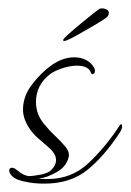

<svg xmlns="http://www.w3.org/2000/svg" viewBox="-20 -423 312 459"><path d="M86 16Q65 16 48.5 13Q32 10 24 7Q13 3 7.5 -3.5Q2 -10 2 -15Q2 -22 9 -22Q14 -22 21 -16Q35 -4 48 -2Q59 -2 77 -5.5Q95 -9 102 -16Q114 -28 114 -40Q114 -48 109.5 -55.5Q105 -63 97 -70Q84 -81 71 -92.5Q58 -104 49 -118Q35 -140 35 -161Q35 -193 56.5 -221Q78 -249 103 -267Q130 -286 158 -286Q173 -286 186 -279.5Q199 -273 206 -259Q207 -257 207 -254Q207 -248 203 -246Q199 -244 197 -250Q191 -266 164 -266Q148 -266 129.5 -260Q111 -254 100 -246Q66 -220 66 -179Q66 -150 85 -127Q98 -111 112.5 -97.5Q127 -84 137 -71.5Q147 -59 144 -47Q139 -25 115.5 -11.5Q92 2 72 4Q78 5 94 5Q151 5 191.5 -33Q232 -71 266 -123Q268 -126 270 -126Q272 -126 272 -121Q272 -115 267 -107Q229 -49 188.5 -16.5Q148 16 86 16ZM133 -325Q131 -325 131 -327Q131 -329 135 -333Q139 -337 141 -339Q152 -349 172.5 -366Q193 -383 206 -393Q211 -397 215 -400Q219 -403 223 -403Q230 -403 235.5 -400Q241 -397 240 -390Q240 -384 228 -376.5Q216 -369 208 -364Q197 -358 181 -348.5Q165 -339 151.5 -332Q138 -325 133 -325Z"/></svg>

Font: Waterfall
Style: Regular
Weight: 400
Designer: Robert E. Leuschke
Foundry: Robert E. Leuschke
Version: Version 1.010; ttfautohint (v1.8.3)